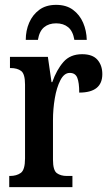

<svg xmlns="http://www.w3.org/2000/svg" viewBox="-20 -770 454 790"><path d="M18 0V-46H21Q48 -46 65.5 -58.5Q83 -71 83 -118V-422Q83 -466 67 -478Q51 -490 24 -490H21V-536H177L192 -432H195Q213 -483 241 -515Q269 -547 318 -547Q361 -547 381 -524Q401 -501 401 -465Q401 -389 306 -389Q306 -430 298 -450Q290 -470 267 -470Q244 -470 228.5 -440Q213 -410 205.5 -365.5Q198 -321 198 -276V-113Q198 -69 214 -57.5Q230 -46 255 -46H278V0ZM86 -606Q86 -644 100 -676.5Q114 -709 141.5 -729.5Q169 -750 211 -750Q253 -750 280.5 -729.5Q308 -709 322 -676.5Q336 -644 337 -606H286Q280 -642 260.5 -658Q241 -674 211 -674Q181 -674 161.5 -658Q142 -642 136 -606Z"/></svg>

Font: Noto Serif ExtraCondensed SemiBold
Style: Regular
Weight: 600
Width: 2
Designer: Monotype Design Team
Foundry: Monotype Imaging Inc.
Version: Version 2.015; ttfautohint (v1.8.4.7-5d5b)